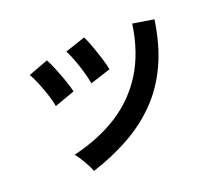

<svg xmlns="http://www.w3.org/2000/svg" viewBox="-118 -890 1235 1064"><g transform="rotate(-20 500.0 -358.0)"><path d="M267 -1Q257 -28 236 -64Q215 -100 197 -122Q350 -158 464.5 -231Q579 -304 650.5 -419Q722 -534 745 -696L869 -676Q848 -530 797 -420.5Q746 -311 668 -231.5Q590 -152 489 -96Q388 -40 267 -1ZM191 -411Q188 -431 179.5 -460Q171 -489 159.5 -520.5Q148 -552 136 -579Q124 -606 114 -622L231 -666Q244 -643 260 -603.5Q276 -564 290.5 -523Q305 -482 311 -454ZM419 -462Q416 -482 408.5 -511.5Q401 -541 390.5 -572.5Q380 -604 369 -631.5Q358 -659 349 -675L468 -715Q480 -692 494.5 -652Q509 -612 522 -571Q535 -530 540 -501Z"/></g></svg>

Font: Zen Kaku Gothic New
Style: Bold
Weight: 700
Designer: Yoshimichi Ohira
Foundry: Positype
Version: Version 1.002